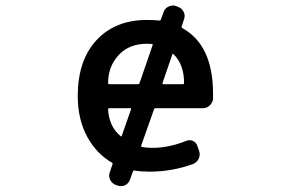

<svg xmlns="http://www.w3.org/2000/svg" viewBox="-20 -626 1040 686"><path d="M448.2 -235.4Q449.2 -239.3 445.3 -239.3H371.1Q366.2 -239.3 366.2 -234.4Q370.1 -172.9 411.1 -139.6Q414.1 -136.7 415 -140.6ZM535.2 -239.3Q531.2 -239.3 530.3 -235.4L484.4 -105.5Q483.4 -101.6 488.3 -100.6Q504.9 -97.7 524.4 -97.7Q583 -97.7 643.6 -122.1Q656.2 -127.9 668.9 -122.6Q681.6 -117.2 685.5 -103.5L691.4 -86.9Q696.3 -72.3 689.9 -59.1Q683.6 -45.9 669.9 -40Q594.7 -12.7 514.6 -12.7Q485.4 -12.7 460 -16.6Q456.1 -17.6 455.1 -13.7L444.3 16.6Q439.5 29.3 426.8 36.1Q418.9 39.1 412.1 39.1Q406.2 39.1 400.4 37.1L392.6 34.2Q379.9 29.3 373.5 16.1Q367.2 2.9 372.1 -9.8L381.8 -39.1Q383.8 -43 379.9 -44.9Q325.2 -76.2 292 -136.7Q257.8 -199.2 257.8 -283.2Q257.8 -410.2 324.7 -482.4Q391.6 -554.7 504.9 -554.7Q531.2 -554.7 548.8 -552.7Q552.7 -551.8 554.7 -555.7L564.5 -583Q569.3 -596.7 582 -602.5Q589.8 -606.4 597.7 -606.4Q603.5 -606.4 609.4 -604.5L615.2 -601.6Q628.9 -597.7 635.7 -584.5Q642.6 -571.3 637.7 -557.6L628.9 -531.2Q627.9 -527.3 631.8 -525.4Q741.2 -464.8 741.2 -291Q741.2 -282.2 741.2 -273.4Q740.2 -259.8 729.5 -249.5Q718.8 -239.3 705.1 -239.3ZM525.4 -464.8Q526.4 -468.8 521.5 -468.8Q511.7 -469.7 504.9 -469.7Q442.4 -469.7 405.3 -430.7Q366.2 -389.6 366.2 -329.1Q366.2 -325.2 371.1 -325.2H472.7Q477.5 -325.2 478.5 -329.1ZM599.6 -432.6Q598.6 -433.6 597.7 -433.6Q595.7 -433.6 595.7 -431.6L560.5 -329.1Q559.6 -325.2 564.5 -325.2H632.8Q637.7 -325.2 637.7 -329.1Q637.7 -396.5 599.6 -432.6Z"/></svg>

Font: Gen Jyuu Gothic L Monospace Medium
Style: Regular
Weight: 500
Designer: [Source Han Sans]
Ryoko NISHIZUKA  (kana & ideographs); Paul D. Hunt (Latin, Greek & Cyrillic); Wenlong ZHANG  (bopomofo
Version: Version 1.002.20150607